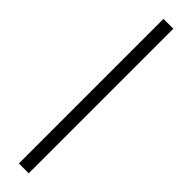

<svg xmlns="http://www.w3.org/2000/svg" viewBox="-346 -720 939 939"><g transform="rotate(45 124.0 -250.0)"><path d="M90 250V-750H158V250Z"/></g></svg>

Font: Mada Medium
Style: Regular
Weight: 500
Designer: Khaled Hosny
Version: Version 1.5